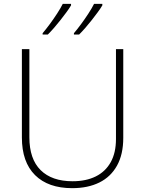

<svg xmlns="http://www.w3.org/2000/svg" viewBox="-20 -970 756 1000"><path d="M622 -252Q622 -166 589.5 -107.5Q557 -49 497.5 -19.5Q438 10 356 10Q231 10 162.5 -58Q94 -126 94 -254V-714H133V-255Q133 -142 191.5 -84Q250 -26 358 -26Q428 -26 478.5 -51Q529 -76 556.5 -125Q584 -174 584 -246V-714H622ZM513 -942Q503 -925 488.5 -905.5Q474 -886 458 -865.5Q442 -845 425 -825.5Q408 -806 392 -790H365V-797Q382 -817 402 -844Q422 -871 440.5 -899.5Q459 -928 470 -950H513ZM350 -942Q340 -925 325.5 -905.5Q311 -886 295 -865.5Q279 -845 262 -825.5Q245 -806 229 -790H202V-797Q219 -817 239 -844Q259 -871 277.5 -899.5Q296 -928 307 -950H350Z"/></svg>

Font: Noto Sans Armenian ExtraLight
Style: Regular
Weight: 250
Designer: Monotype Design Team
Foundry: Monotype Imaging Inc.
Version: Version 2.007